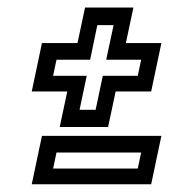

<svg xmlns="http://www.w3.org/2000/svg" viewBox="-20 -605 510 508"><path d="M138 -269 158 -363H64L91 -491H185L205 -585H333L313 -491H407L380 -363H286L266 -269ZM190.5 -314.5H233L252 -404.5H344.5L353.5 -447H261L280.5 -538.5H237.5L218.5 -447H129.5L120.5 -404.5H209.5ZM64 -117.5 91 -245.5H407L380 -117.5ZM120.5 -159H344.5L353.5 -201.5H129.5Z"/></svg>

Font: Tourney Medium
Style: Italic
Weight: 500
Italic angle: -12°
Version: Version 1.015